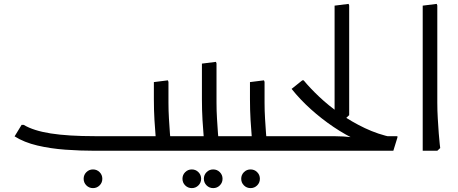

<svg xmlns="http://www.w3.org/2000/svg" viewBox="-20 -775 2353 987"><path d="M458 192Q438 192 424 178Q410 164 410 144Q410 124 424 110Q438 96 458 96Q478 96 492 110Q506 124 506 144Q506 164 492 178Q478 192 458 192Z M815 0V-75H932V0ZM932 0V-75Q944 -75 948 -65Q952 -55 952 -38Q952 -22 948 -11Q944 0 932 0ZM468 0Q393 0 316.5 -5.5Q240 -11 172 -27Q104 -43 55 -74L91 -133H102Q152 -103 241 -89Q330 -75 468 -75H781V0ZM780 0 783 -42Q783 -42 780 -74.5Q777 -107 774 -158Q771 -209 771 -265V-353L843 -362L846 -354V-247Q846 -206 848.5 -165Q851 -124 853.5 -89.5Q856 -55 858.5 -34.5Q861 -14 861 -14L846 0ZM685 0V-75H791V0ZM685 0Q674 0 669.5 -11Q665 -22 665 -38Q665 -55 669.5 -65Q674 -75 685 -75Z M966 192Q946 192 932 178Q918 164 918 144Q918 124 932 110Q946 96 966 96Q986 96 1000 110Q1014 124 1014 144Q1014 164 1000 178Q986 192 966 192ZM1076 192Q1056 192 1042 178Q1028 164 1028 144Q1028 124 1042 110Q1056 96 1076 96Q1096 96 1110 110Q1124 124 1124 144Q1124 164 1110 178Q1096 192 1076 192Z M1072 0V-75H1179V0ZM1179 0V-75Q1191 -75 1195 -65Q1199 -55 1199 -38Q1199 -22 1195 -11Q1191 0 1179 0ZM1018 -342V-448L1090 -457L1093 -449V-342ZM1027 0 1030 -42Q1030 -42 1027 -74.5Q1024 -107 1021 -158Q1018 -209 1018 -265V-353L1090 -362L1093 -354V-247Q1093 -206 1095.5 -165Q1098 -124 1100.5 -89.5Q1103 -55 1105.5 -34.5Q1108 -14 1108 -14L1093 0ZM932 0V-75H1038V0ZM932 0Q921 0 916.5 -11Q912 -22 912 -38Q912 -55 916.5 -65Q921 -75 932 -75Z M1268 192Q1248 192 1234 178Q1220 164 1220 144Q1220 124 1234 110Q1248 96 1268 96Q1288 96 1302 110Q1316 124 1316 144Q1316 164 1302 178Q1288 192 1268 192Z M1319 0V-75H1426V0ZM1426 0V-75Q1438 -75 1442 -65Q1446 -55 1446 -38Q1446 -22 1442 -11Q1438 0 1426 0ZM1274 0 1277 -42Q1277 -42 1274 -74.5Q1271 -107 1268 -158Q1265 -209 1265 -265V-353L1337 -362L1340 -354V-247Q1340 -206 1342.5 -165Q1345 -124 1347.5 -89.5Q1350 -55 1352.5 -34.5Q1355 -14 1355 -14L1340 0ZM1179 0V-75H1285V0ZM1179 0Q1168 0 1163.5 -11Q1159 -22 1159 -38Q1159 -55 1163.5 -65Q1168 -75 1179 -75Z M1700 -169V-746L1772 -755L1775 -747V-183L1760 -169ZM1949 -4Q1886 -21 1821 -51Q1756 -81 1694.5 -122.5Q1633 -164 1578 -213.5Q1523 -263 1479 -318L1534 -362H1541Q1573 -323 1620.5 -278Q1668 -233 1727.5 -191Q1787 -149 1855.5 -116.5Q1924 -84 1997 -69ZM1426 0V-75H1695Q1720 -75 1744.5 -73.5Q1769 -72 1785 -70Q1801 -68 1801 -68L1895 -75H2023V-68L2002 0ZM1426 0Q1415 0 1410.5 -11Q1406 -22 1406 -38Q1406 -55 1410.5 -65Q1415 -75 1426 -75Z M2153 0V-746L2225 -755L2228 -747V-247Q2228 -206 2230.5 -165Q2233 -124 2235.5 -89.5Q2238 -55 2240.5 -34.5Q2243 -14 2243 -14L2228 0Z"/></svg>

Font: Fustat
Style: Regular
Weight: 400
Designer: Mohamed Gaber, Khaled Hosny, Laura Garcia Mut
Foundry: Kief Type Foundry, Alif Type Foundry, Hard Type Foundry
Version: Version 1.007